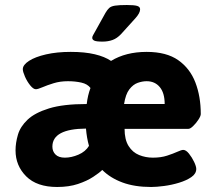

<svg xmlns="http://www.w3.org/2000/svg" viewBox="-20 -738 859 766"><path d="M389 -572Q364 -572 356 -576Q348 -580 348 -587Q348 -592 351.5 -598Q355 -604 361 -615L401 -687Q408 -699 415.5 -706Q423 -713 439 -715.5Q455 -718 486 -718Q515 -718 527 -714.5Q539 -711 539 -701Q539 -686 520 -665L463 -602Q447 -585 429 -578.5Q411 -572 389 -572ZM208 8Q127 8 84.5 -34.5Q42 -77 42 -138Q42 -168 51.5 -200.5Q61 -233 90 -260.5Q119 -288 175.5 -305.5Q232 -323 326 -323Q330 -358 341 -387Q329 -403 304.5 -408.5Q280 -414 251 -414Q220 -414 194 -406Q168 -398 149.5 -390Q131 -382 123 -382Q113 -382 100.5 -397.5Q88 -413 79.5 -432.5Q71 -452 71 -462Q71 -479 95.5 -495Q120 -511 163.5 -521Q207 -531 262 -531Q318 -531 358 -521.5Q398 -512 423 -495Q482 -531 565 -531Q644 -531 691 -498Q738 -465 759.5 -409Q781 -353 781 -283Q781 -275 771.5 -260.5Q762 -246 750.5 -235Q739 -224 732 -224H477Q477 -181 493 -155.5Q509 -130 535 -119.5Q561 -109 590 -109Q622 -109 646.5 -117Q671 -125 687.5 -132.5Q704 -140 711 -140Q722 -140 734 -125Q746 -110 754.5 -92Q763 -74 763 -64Q763 -45 743.5 -31.5Q724 -18 694.5 -9Q665 0 634.5 4Q604 8 583 8Q517 8 468.5 -10Q420 -28 388 -60Q377 -49 352 -32.5Q327 -16 291 -4Q255 8 208 8ZM475 -323H637Q637 -367 617.5 -390.5Q598 -414 565 -414Q548 -414 529.5 -407.5Q511 -401 496 -381.5Q481 -362 475 -323ZM239 -109Q265 -109 293 -121Q321 -133 335 -156Q326 -188 323 -225Q189 -224 189 -153Q189 -134 201.5 -121.5Q214 -109 239 -109Z"/></svg>

Font: Asap
Style: Bold
Weight: 700
Designer: Pablo Cosgaya
Foundry: Omnibus-Type
Version: Version 3.001; ttfautohint (v1.8.3)